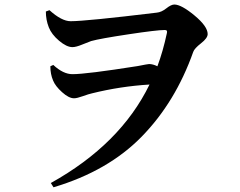

<svg xmlns="http://www.w3.org/2000/svg" viewBox="-20 -755 1040 832"><path d="M178.7 -705.1 194.3 -710.9Q247.1 -663.1 286.1 -663.1Q351.6 -663.1 659.2 -700.2Q679.7 -702.1 700.7 -718.8Q721.7 -735.4 735.4 -735.4Q765.6 -735.4 822.8 -688Q879.9 -640.6 879.9 -607.4Q879.9 -589.8 851.1 -567.4Q822.3 -544.9 817.4 -530.3Q740.2 -312.5 594.2 -163.1Q448.2 -13.7 211.9 56.6L200.2 38.1Q502 -129.9 627.9 -388.7Q501 -380.9 378.9 -350.6Q365.2 -347.7 339.4 -338.4Q313.5 -329.1 300.8 -329.1Q278.3 -329.1 249 -355.5Q219.7 -381.8 210 -406.2Q198.2 -433.6 198.2 -467.8L210.9 -473.6Q253.9 -433.6 293.9 -433.6Q354.5 -433.6 577.1 -468.8Q621.1 -477.5 626 -477.5Q642.6 -477.5 662.1 -467.8Q686.5 -533.2 703.1 -611.3Q707 -625 694.3 -625Q660.2 -625 537.1 -606.4Q414.1 -587.9 375 -577.1Q363.3 -573.2 336.4 -562Q309.6 -550.8 293.9 -550.8Q268.6 -550.8 235.8 -578.6Q203.1 -606.4 191.4 -636.7Q178.7 -668.9 178.7 -705.1Z"/></svg>

Font: GenYoMin TW TTF Bold
Style: Regular
Weight: 700
Version: Version 1.300